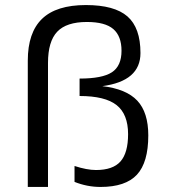

<svg xmlns="http://www.w3.org/2000/svg" viewBox="-20 -740 668 760"><path d="M320 -720Q433 -720 484.5 -675Q536 -630 536 -530Q536 -419 385 -399Q480 -388 523.5 -341.5Q567 -295 567 -204Q567 -97 522 -48.5Q477 0 378 0Q325 0 275 -20V-83Q324 -67 360 -67Q427 -67 457 -101Q487 -135 487 -209Q487 -288 441.5 -324Q396 -360 295 -360V-429Q385 -429 423 -454Q461 -479 461 -539Q461 -597 428.5 -625Q396 -653 324 -653Q243 -653 206.5 -614.5Q170 -576 170 -491V0H90V-500Q90 -611 146.5 -665.5Q203 -720 320 -720Z"/></svg>

Font: Fivo Sans
Style: Regular
Weight: 400
Designer: Alexander Slobzheninov
Foundry: Alexander Slobzheninov
Version: 1.0